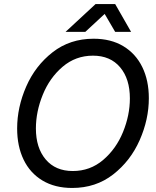

<svg xmlns="http://www.w3.org/2000/svg" viewBox="-20 -918 772 952"><path d="M718 -431Q718 -326 672.5 -223Q627 -120 541 -53Q455 14 338 14Q252 14 190.5 -23Q129 -60 97 -126.5Q65 -193 65 -281Q65 -386 110 -489Q155 -592 241 -659Q327 -726 444 -726Q530 -726 591.5 -689Q653 -652 685.5 -585.5Q718 -519 718 -431ZM158 -281Q158 -185 206.5 -127.5Q255 -70 341 -70Q427 -70 491.5 -125Q556 -180 590 -263.5Q624 -347 624 -430Q624 -527 575.5 -584.5Q527 -642 441 -642Q355 -642 290.5 -587Q226 -532 192 -448Q158 -364 158 -281ZM551 -898 630 -760H551L499 -849L403 -760H305L454 -898Z"/></svg>

Font: CST
Style: Italic
Weight: 400
Italic angle: -14°
Version: Version 1.00